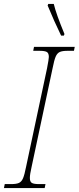

<svg xmlns="http://www.w3.org/2000/svg" viewBox="-38 -951 398 971"><path d="M-14 -20H19Q45 -20 58 -26Q71 -32 78.5 -49.5Q86 -67 94 -108L200 -606Q209 -653 209 -663Q209 -682 199 -688Q189 -694 163 -694H130L134 -714H340L336 -694H303Q277 -694 264 -688Q251 -682 243.5 -664.5Q236 -647 228 -606L122 -108Q113 -69 113 -51Q113 -32 123 -26Q133 -20 159 -20H192L188 0H-18ZM203 -923 206 -931H234Q246 -880 288 -779L285 -771H271Q236 -843 203 -923Z"/></svg>

Font: Noto Serif NarrowThin
Style: Italic
Weight: 250
Width: 4
Italic angle: -12°
Designer: Monotype Design Team
Foundry: Monotype Imaging Inc.
Version: Version 1.001